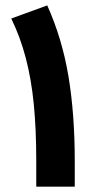

<svg xmlns="http://www.w3.org/2000/svg" viewBox="-20 -696 358 716"><path d="M258.8 0H115.2V-96.2Q115.2 -213.9 106 -307.6Q96.7 -401.4 76.2 -479.5Q55.7 -557.6 22 -627L156.2 -675.8Q211.9 -551.8 235.4 -410.9Q258.8 -270 258.8 -94.7Z"/></svg>

Font: Vazirmatn RD UI Black
Style: Regular
Weight: 900
Designer: Saber Rastikerdar
Foundry: Saber Rastikerdar
Version: Version 33.003